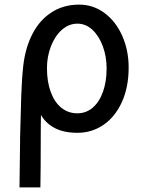

<svg xmlns="http://www.w3.org/2000/svg" viewBox="-20 -572 640 832"><path d="M64.5 240 67 40.5V26.5Q69.5 -80 72 -155Q74.5 -230 81 -289Q90.5 -368 121.8 -427.2Q153 -486.5 204.5 -519.2Q256 -552 323 -552Q384.5 -552 433.5 -515.2Q482.5 -478.5 510 -416Q537.5 -353.5 537.5 -279.5Q537.5 -194 508.2 -129.8Q479 -65.5 428.5 -31Q378 3.5 315.5 3.5Q256.5 3.5 217.2 -17.2Q178 -38 157.5 -74Q156.5 -41 156.5 50Q156.5 162.5 155 240ZM442 -275.5Q442 -326.5 425.8 -371Q409.5 -415.5 380.8 -442.5Q352 -469.5 315.5 -469.5Q278.5 -469.5 248.2 -442.8Q218 -416 200.8 -371.5Q183.5 -327 183.5 -277Q183.5 -219 199.5 -174.5Q215.5 -130 245.2 -105.5Q275 -81 315.5 -81Q353 -81 381.8 -105.5Q410.5 -130 426.2 -174.2Q442 -218.5 442 -275.5Z"/></svg>

Font: JuliaMono Medium
Style: Regular
Weight: 500
Monospace: yes
Designer: cormullion
Foundry: corm
Version: Version 0.054; ttfautohint (v1.8.4)